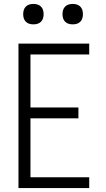

<svg xmlns="http://www.w3.org/2000/svg" viewBox="-20 -957 540 977"><path d="M74 0V-735H434V-680H135V-410H379V-355H135V-55H434V0ZM350 -833Q339 -833 329 -836Q319 -839 311.5 -846.5Q304 -854 301 -864Q298 -874 298 -885Q298 -896 301 -906Q304 -916 311.5 -923.5Q319 -931 329 -934Q339 -937 350 -937Q361 -937 371 -934Q381 -931 388.5 -923.5Q396 -916 399 -906Q402 -896 402 -885Q402 -874 399 -864Q396 -854 388.5 -846.5Q381 -839 371 -836Q361 -833 350 -833ZM150 -833Q139 -833 129 -836Q119 -839 111.5 -846.5Q104 -854 101 -864Q98 -874 98 -885Q98 -896 101 -906Q104 -916 111.5 -923.5Q119 -931 129 -934Q139 -937 150 -937Q161 -937 171 -934Q181 -931 188.5 -923.5Q196 -916 199 -906Q202 -896 202 -885Q202 -874 199 -864Q196 -854 188.5 -846.5Q181 -839 171 -836Q161 -833 150 -833Z"/></svg>

Font: Iosevka Custom Light
Style: Regular
Weight: 300
Monospace: yes
Designer: Belleve Invis
Foundry: Belleve Invis
Version: Version 27.3.5